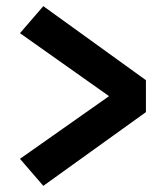

<svg xmlns="http://www.w3.org/2000/svg" viewBox="-20 -634 539 625"><path d="M121 -614 455 -373V-269L121 -29L45 -117L335 -321L45 -526Z"/></svg>

Font: Karla Tamil Upright
Style: Bold
Weight: 700
Designer: Jonathan Pinhorn
Foundry: Jonathan Pinhorn
Version: Version 1.001